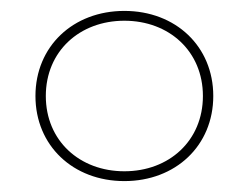

<svg xmlns="http://www.w3.org/2000/svg" viewBox="-20 -764 456 352"><path d="M208 -432C302 -432 371 -497 371 -588C371 -679 302 -744 208 -744C114 -744 45 -679 45 -588C45 -497 114 -432 208 -432ZM208 -450C126 -450 64 -506 64 -588C64 -670 126 -726 208 -726C290 -726 352 -670 352 -588C352 -506 290 -450 208 -450Z"/></svg>

Font: Chess Sans Thin
Style: Regular
Weight: 100
Designer: Wolf Bōese
Foundry: Wolf Bōese
Version: Version 7.223;Glyphs 3.3 (3306)